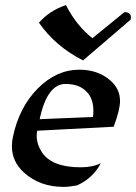

<svg xmlns="http://www.w3.org/2000/svg" viewBox="-20 -730 536 756"><path d="M231 5.9Q136.7 5.9 74.7 -50.3Q26.9 -93.3 26.9 -154.3Q26.9 -171.9 30.8 -190.9Q55.7 -308.6 129.2 -382.1Q202.6 -455.6 292.5 -455.6Q365.7 -455.6 414.6 -413.1Q452.6 -379.9 452.6 -332.5Q452.6 -298.3 427.7 -231L126.5 -215.3Q124.5 -205.1 124.5 -194.8Q124.5 -162.6 145 -130.4Q184.6 -71.3 297.4 -71.3Q345.7 -71.3 377 -87.4Q345.7 -27.8 283.2 0Q251.5 5.9 231 5.9ZM136.2 -260.7 346.2 -269.5Q347.7 -282.2 347.7 -293.5Q347.7 -335 328.1 -360.8Q298.8 -399.4 238.3 -399.4Q165.5 -399.4 136.2 -260.7ZM307.1 -492.2Q199.2 -546.4 133.3 -640.6Q175.3 -688.5 239.7 -710Q280.8 -629.4 343.8 -579.6L469.7 -682.1Q495.6 -682.1 495.6 -661.6Q495.6 -657.7 494.6 -652.8Z"/></svg>

Font: Balgruf
Style: Italic
Weight: 500
Italic angle: -12°
Designer: Paul James Miller
Foundry: High-Logic / Made with FontCreator
Version: Version 1.201;March 28, 2021;FontCreator 13.0.0.2683 64-bit